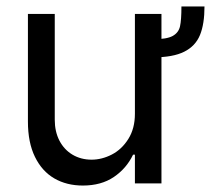

<svg xmlns="http://www.w3.org/2000/svg" viewBox="-20 -574 660 601"><path d="M460 -394.5V-451.2Q502 -451.2 520.5 -461.4Q539.1 -471.7 543.5 -491.7Q547.9 -511.7 547.9 -553.7H620.1Q620.1 -499 606 -464.4Q591.8 -429.7 556.6 -412.1Q521.5 -394.5 460 -394.5ZM402.3 -530.3H485.4V0H402.3V-89.8H396.5Q376 -46.9 336.4 -20Q296.9 6.8 239.3 6.8Q188.5 6.8 149.9 -15.6Q111.3 -38.1 89.4 -83Q67.4 -127.9 67.4 -193.4V-530.3H151.4V-199.2Q151.4 -162.1 166 -133.8Q180.7 -105.5 207 -89.8Q233.4 -74.2 266.6 -74.2Q298.8 -74.2 330.1 -90.3Q361.3 -106.4 381.8 -139.2Q402.3 -171.9 402.3 -217.8Z"/></svg>

Font: WEMIX Pretendard Variable
Style: Regular
Weight: 400
Designer: Base glyphs from Inter by Rasmus Andersson; Hangeul glyphs from Noto Sans CJK(Source Han Sans) by Jang Soo-young and Kan
Foundry: Kil Hyung-jin
Version: Version 1.000;Glyphs 3.2 (3208)